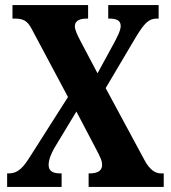

<svg xmlns="http://www.w3.org/2000/svg" viewBox="-20 -734 673 754"><path d="M8 0H222V-53H218C183 -53 171 -65 171 -87C171 -108 182 -132 193 -152L280 -296L354 -155C377 -112 381 -101 381 -86C381 -64 364 -53 331 -53H328V0H623V-53H612C591 -53 568 -66 547 -106L395 -388L514 -589C547 -643 564 -661 596 -661H603V-714H405V-661H408C434 -661 454 -656 454 -632C454 -614 440 -589 431 -571L363 -446L296 -573C286 -592 274 -616 274 -630C274 -646 283 -661 321 -661H326V-714H29V-661H40C81 -661 93 -644 111 -608L247 -353L100 -122C73 -79 53 -53 13 -53H8Z"/></svg>

Font: Noto Serif Sinhala ExtraCondensed ExtraBold
Style: Regular
Weight: 800
Width: 2
Designer: Jelle Bosma - Monotype Design Team
Foundry: Monotype Imaging Inc.
Version: Version 2.007